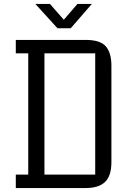

<svg xmlns="http://www.w3.org/2000/svg" viewBox="-20 -952 644 972"><path d="M413 -750Q487 -750 515.5 -717.5Q544 -685 544 -619V-131Q544 -62 512 -31Q480 0 413 0H60V-68H123V-682H60V-750ZM462 -682H205V-68H462ZM338 -809H271L159 -932H233L303 -852L372 -932H445Z"/></svg>

Font: Kelly Slab
Style: Regular
Weight: 400
Designer: Denis Masharov
Foundry: Denis Masharov
Version: Version 1.001